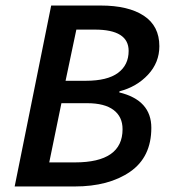

<svg xmlns="http://www.w3.org/2000/svg" viewBox="-20 -674 640 694"><path d="M33 0 165 -654H344Q444 -654 500 -617Q556 -580 556 -507Q556 -448 515 -404Q474 -360 412 -344L411 -340Q527 -312 527 -212Q527 -106 450 -53Q373 0 250 0ZM217 -382H290Q368 -382 406.5 -410.5Q445 -439 445 -490Q445 -567 323 -567H256ZM158 -87H251Q423 -87 423 -207Q423 -252 390.5 -276.5Q358 -301 295 -301H202Z"/></svg>

Font: TypoPRO Source Code Pro
Style: Italic
Weight: 600
Italic angle: -11°
Monospace: yes
Designer: Paul D. Hunt, Teo Tuominen
Foundry: Adobe Systems Incorporated
Version: Version 1.030;PS 1.0;hotconv 1.0.84;makeotf.lib2.5.63406